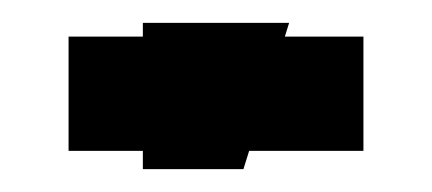

<svg xmlns="http://www.w3.org/2000/svg" viewBox="-20 -750 378 168"><path d="M40 -618V-718H144V-618ZM194 -618V-718H298V-618ZM105 -602V-730H233L193 -602Z"/></svg>

Font: Tektur Condensed SemiBold
Style: Regular
Weight: 600
Width: 3
Designer: Adam Jagosz
Foundry: Adam Jagosz
Version: Version 1.005;gftools[0.9.30]